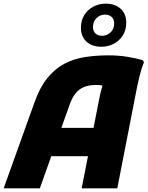

<svg xmlns="http://www.w3.org/2000/svg" viewBox="-38 -1031 808 1051"><path d="M-18 0 151 -471Q180 -553 221.5 -604Q263 -655 314.5 -682Q366 -709 426.5 -718.5Q487 -728 556 -728Q610 -728 656.5 -720.5Q703 -713 743 -702L750 -690Q738 -662 728 -622.5Q718 -583 712 -553L604 0H409L508 -504Q514 -534 522.5 -560Q531 -586 538 -600L544 -557Q533 -561 517.5 -563.5Q502 -566 491 -566Q449 -566 421.5 -554.5Q394 -543 376 -520.5Q358 -498 345 -463L180 0ZM183 -176 228 -331H520L491 -176ZM517 -775Q466 -775 435.5 -803Q405 -831 405 -879Q405 -920 424 -949.5Q443 -979 474 -995Q505 -1011 541 -1011Q592 -1011 622.5 -983Q653 -955 653 -907Q653 -866 634 -836.5Q615 -807 584 -791Q553 -775 517 -775ZM521 -835Q548 -835 567.5 -854Q587 -873 587 -903Q587 -926 573 -938.5Q559 -951 537 -951Q510 -951 490.5 -932Q471 -913 471 -883Q471 -860 485 -847.5Q499 -835 521 -835Z"/></svg>

Font: Kufam ExtraBold
Style: Italic
Weight: 800
Italic angle: -11°
Designer: Artur Schmal
Foundry: Original Type
Version: Version 1.301; ttfautohint (v1.8.3)